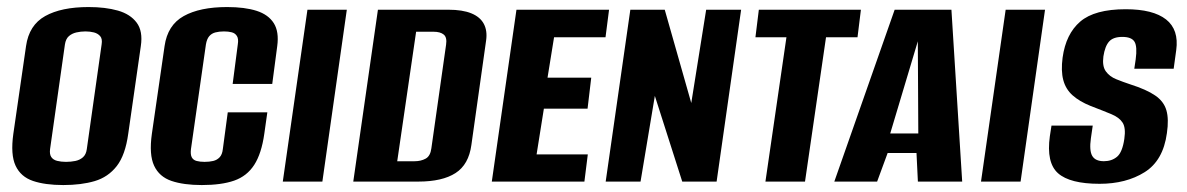

<svg xmlns="http://www.w3.org/2000/svg" viewBox="-20 -523 3419 553"><path d="M162.3 10Q110 10 74.9 -1.9Q39.7 -13.9 24.9 -45.7Q10 -77.5 18.4 -137.5L55 -390.3Q63.6 -450.8 110.1 -476.7Q156.7 -502.7 235 -502.7Q283.8 -502.7 319.6 -492.5Q355.5 -482.2 373.7 -457.7Q392 -433.2 385.6 -390.3L349.4 -138.1Q341 -76.5 316.3 -44.7Q291.5 -12.9 252.7 -1.4Q213.9 10 162.3 10ZM170.1 -56.8Q184 -56.8 196.9 -59.4Q209.7 -62 218.9 -70Q228 -78.1 230 -93.5L272.7 -395.1Q275.3 -411.2 268.5 -418.9Q261.8 -426.6 250.6 -429.6Q239.4 -432.5 226.1 -432.5Q212.9 -432.5 200 -429.6Q187.2 -426.6 178.4 -418.9Q169.5 -411.2 167 -395.1L124.2 -93.5Q122.3 -78.7 127.7 -70.7Q133.1 -62.6 144.5 -59.7Q155.9 -56.8 170.1 -56.8Z M561.3 10Q509 10 473.9 -1.9Q438.7 -13.9 423.9 -45.7Q409 -77.5 417.4 -137.5L454 -390.3Q462.6 -450.8 509.1 -476.7Q555.7 -502.7 634 -502.7Q685.2 -502.7 719.1 -491.8Q753 -480.9 768.6 -456.2Q784.1 -431.5 778.5 -390.3L764.1 -281.2H650.1L664.9 -395.1Q667.5 -411.2 662.4 -419.2Q657.4 -427.3 647.7 -429.9Q638 -432.5 625.1 -432.5Q611.2 -432.5 600.2 -429.6Q589.2 -426.6 582.5 -418.6Q575.7 -410.5 573.1 -395.1L530 -93.5Q528.1 -78.1 532.3 -70Q536.5 -62 546.3 -59.4Q556.2 -56.8 569.1 -56.8Q583 -56.8 594 -59.4Q605 -62 612.6 -70Q620.2 -78.1 621.8 -93.5L636 -199.5H750L741.3 -138.1Q733.2 -80.6 712.2 -48.1Q691.2 -15.6 654.5 -2.8Q617.7 10 561.3 10Z M794.5 0 865.5 -495H978.9L908.5 0Z M997.5 0 1068.5 -495H1271.7Q1312.1 -495 1337.5 -484.6Q1362.8 -474.3 1373.5 -454.3Q1384.1 -434.4 1380.1 -406.4L1337.7 -105.6Q1330.1 -49.1 1292.1 -24.6Q1254 0 1184.7 0ZM1124.1 -58.6H1174Q1192.2 -58.6 1205.8 -66Q1219.5 -73.4 1222.4 -95.7L1264.8 -394.2Q1268 -415.2 1258.1 -423.4Q1248.3 -431.6 1228.5 -431.6H1178.5Z M1396.5 0 1467.5 -495H1734.2L1724 -415.6H1575.8L1557 -299.3H1682.9L1672.3 -210.1H1546.5L1525.5 -78.3H1673L1663.2 0Z M1724.5 0 1795.5 -495H1894.6L1971 -226.3L2013.9 -495H2114.6L2044 0H1945L1866.1 -246.8L1824.9 0Z M2184.6 0 2245.1 -415.6H2155.8L2165.6 -495H2459.6L2449.8 -415.6H2359.1L2298.6 0Z M2383 0 2556.8 -495H2720.3L2751.3 0H2623.7L2619.7 -82.3H2536.6L2506.3 0ZM2544 -138.5H2624.9L2623.5 -404.1Z M2805.5 0 2876.5 -495H2989.9L2919.5 0Z M3147 6.4Q3061.7 6.4 3027.4 -24Q2993.2 -54.3 3003.8 -130.8L3008.5 -161.2H3127.3L3122 -124.7Q3117 -89 3126 -73.8Q3134.9 -58.7 3159.5 -58.7Q3182 -58.7 3197.4 -71.6Q3212.7 -84.5 3218.3 -123Q3223 -154.8 3213.3 -169.8Q3203.7 -184.8 3180.9 -194.2Q3158.1 -203.7 3120.8 -218Q3089.1 -230.8 3069.2 -248.5Q3049.3 -266.3 3042.4 -292.7Q3035.5 -319 3040.5 -357Q3049.9 -425.2 3091.3 -460.8Q3132.8 -496.4 3222.3 -496.4Q3301.1 -496.4 3338.5 -467Q3375.8 -437.6 3367.8 -378.8L3360.4 -325H3247L3251 -351.9Q3256 -388.8 3247.7 -402.7Q3239.3 -416.7 3212.5 -416.7Q3186.2 -416.7 3174.4 -403.3Q3162.5 -390 3158 -360.4Q3154.3 -332.3 3165.1 -317.4Q3175.9 -302.5 3195.1 -294.8Q3214.3 -287 3235.2 -280.1Q3282.3 -265.1 3307.1 -248Q3332 -231 3339.4 -205.5Q3346.9 -180 3340.9 -139.4Q3330.2 -60.5 3276.8 -27.1Q3223.4 6.4 3147 6.4Z"/></svg>

Font: Alumni Sans SC Thin
Style: Italic
Weight: 100
Italic angle: -8°
Designer: Robert E. Leuschke
Foundry: Robert E. Leuschke
Version: Version 1.016